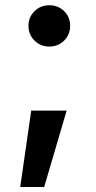

<svg xmlns="http://www.w3.org/2000/svg" viewBox="-20 -541 376 751"><path d="M59.1 190.4 102.1 -108.4H240.7L152.8 190.4ZM172.9 -358.9Q138.7 -358.9 115 -382.3Q91.3 -405.8 91.3 -439.9Q91.3 -474.1 115 -497.3Q138.7 -520.5 172.9 -520.5Q207.5 -520.5 231 -497.3Q254.4 -474.1 254.4 -439.9Q254.4 -405.8 231 -382.3Q207.5 -358.9 172.9 -358.9Z"/></svg>

Font: Inter Cardless
Style: Bold
Weight: 700
Designer: Rasmus Andersson
Foundry: rsms
Version: Version 4.001;git-9221beed3